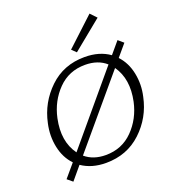

<svg xmlns="http://www.w3.org/2000/svg" viewBox="-167 -1033 1076 1203"><g transform="rotate(-20 371.5 -431.5)"><path d="M608 -868 412 -708 383 -736 569 -909ZM646 -585Q694 -534 709.5 -457.5Q725 -381 707 -304Q680 -174 584 -84Q488 6 348 6Q253 6 186 -40L114 46L79 17L152 -69Q103 -120 87 -196.5Q71 -273 89 -353Q116 -482 211 -573Q306 -664 446 -664Q545 -664 612 -616L677 -693L712 -663ZM156 -362Q125 -216 195 -120L572 -569Q518 -617 432 -617Q324 -617 251.5 -543Q179 -469 156 -362ZM640 -296Q670 -438 603 -534L226 -87Q280 -41 363 -41Q471 -41 544 -115Q617 -189 640 -296Z"/></g></svg>

Font: EauTestText Semilight
Style: Italic
Weight: 300
Italic angle: -12°
Designer: Christian Thalmann (Catharsis Fonts)
Version: Version 0.001;PS 000.001;hotconv 1.0.88;makeotf.lib2.5.64775